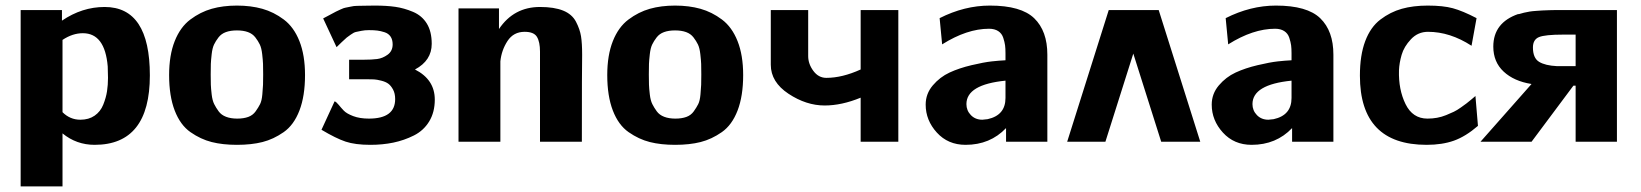

<svg xmlns="http://www.w3.org/2000/svg" viewBox="-20 -508 5881 688"><path d="M54 160V-472H202V-434Q274 -483 355 -483Q517 -483 517 -238Q517 11 319 11Q254 11 204 -30V160ZM204 -365V-308V-106Q231 -79 268 -79Q298 -79 319 -93.5Q340 -108 350 -133Q360 -158 363.5 -181Q367 -204 367 -229Q367 -236 366.5 -249.5Q366 -263 366 -270Q356 -389 277 -389Q240 -389 204 -365Z M586 -239Q586 -310 606 -360.5Q626 -411 662 -438Q698 -465 738.5 -476.5Q779 -488 829 -488Q879 -488 920 -476.5Q961 -465 997 -438Q1033 -411 1053 -360.5Q1073 -310 1073 -239Q1073 -164 1053 -112Q1033 -60 996.5 -34.5Q960 -9 920.5 1Q881 11 829 11Q778 11 738.5 1Q699 -9 662.5 -34.5Q626 -60 606 -112Q586 -164 586 -239ZM735 -241Q735 -218 735.5 -204.5Q736 -191 738.5 -169.5Q741 -148 747.5 -135Q754 -122 763.5 -109Q773 -96 790 -89.5Q807 -83 830 -83Q853 -83 869.5 -89Q886 -95 896 -109Q906 -123 912 -135Q918 -147 920 -169.5Q922 -192 922.5 -204Q923 -216 923 -241Q923 -266 922.5 -279Q922 -292 919.5 -314Q917 -336 911 -348.5Q905 -361 895 -374Q885 -387 868.5 -393Q852 -399 829 -399Q806 -399 789.5 -393Q773 -387 763 -374Q753 -361 747 -348.5Q741 -336 738.5 -314Q736 -292 735.5 -279Q735 -266 735 -241Z M1132 -43 1179 -145Q1185 -143 1193.5 -132.5Q1202 -122 1212 -111.5Q1222 -101 1245.5 -92Q1269 -83 1302 -83Q1396 -83 1396 -153Q1396 -173 1388.5 -187Q1381 -201 1371.5 -208Q1362 -215 1346 -219Q1330 -223 1320 -223.5Q1310 -224 1295 -224H1231V-294H1283Q1312 -294 1331.5 -296.5Q1351 -299 1369 -312Q1387 -325 1387 -349Q1387 -366 1379.5 -377Q1372 -388 1358 -392.5Q1344 -397 1332 -398.5Q1320 -400 1302 -400Q1287 -400 1275 -397.5Q1263 -395 1255.5 -393.5Q1248 -392 1237 -384Q1226 -376 1222.5 -373.5Q1219 -371 1204.5 -357Q1190 -343 1186 -339L1138 -442Q1144 -445 1162.5 -455Q1181 -465 1184 -466.5Q1187 -468 1200 -474Q1213 -480 1218 -480.5Q1223 -481 1235.5 -484Q1248 -487 1259.5 -487Q1271 -487 1286 -487.5Q1301 -488 1323 -488Q1365 -488 1396.5 -483.5Q1428 -479 1460 -465.5Q1492 -452 1509.5 -423.5Q1527 -395 1527 -351Q1527 -291 1467 -259Q1538 -223 1538 -151Q1538 -106 1518 -73Q1498 -40 1463 -22.5Q1428 -5 1389.5 3Q1351 11 1307 11Q1253 11 1218.5 -0.5Q1184 -12 1132 -43Z M1623 0V-478H1768V-404Q1821 -483 1915 -483Q1966 -483 1998 -470Q2030 -457 2044 -430Q2058 -403 2062 -378Q2066 -353 2066 -312V-310Q2065 -274 2065 0H1915V-323Q1915 -358 1904 -376Q1893 -394 1860 -394Q1820 -394 1798.5 -361Q1777 -328 1773 -288V0Z M2156 -239Q2156 -310 2176 -360.5Q2196 -411 2232 -438Q2268 -465 2308.5 -476.5Q2349 -488 2399 -488Q2449 -488 2490 -476.5Q2531 -465 2567 -438Q2603 -411 2623 -360.5Q2643 -310 2643 -239Q2643 -164 2623 -112Q2603 -60 2566.5 -34.5Q2530 -9 2490.5 1Q2451 11 2399 11Q2348 11 2308.5 1Q2269 -9 2232.5 -34.5Q2196 -60 2176 -112Q2156 -164 2156 -239ZM2305 -241Q2305 -218 2305.5 -204.5Q2306 -191 2308.5 -169.5Q2311 -148 2317.5 -135Q2324 -122 2333.5 -109Q2343 -96 2360 -89.5Q2377 -83 2400 -83Q2423 -83 2439.5 -89Q2456 -95 2466 -109Q2476 -123 2482 -135Q2488 -147 2490 -169.5Q2492 -192 2492.5 -204Q2493 -216 2493 -241Q2493 -266 2492.5 -279Q2492 -292 2489.5 -314Q2487 -336 2481 -348.5Q2475 -361 2465 -374Q2455 -387 2438.5 -393Q2422 -399 2399 -399Q2376 -399 2359.5 -393Q2343 -387 2333 -374Q2323 -361 2317 -348.5Q2311 -336 2308.5 -314Q2306 -292 2305.5 -279Q2305 -266 2305 -241Z M2742 -276V-472H2876V-307Q2876 -279 2894.5 -254Q2913 -229 2941 -229Q2998 -229 3064 -259V-472H3199V0H3064V-158Q2996 -130 2935 -130Q2869 -130 2805.5 -172Q2742 -214 2742 -276Z M3297 -133Q3297 -172 3322.5 -202Q3348 -232 3382.5 -248Q3417 -264 3461.5 -274.5Q3506 -285 3533.5 -288Q3561 -291 3583 -292V-317Q3583 -334 3581.5 -345.5Q3580 -357 3575 -372.5Q3570 -388 3557 -396.5Q3544 -405 3524 -405Q3445 -405 3356 -349L3347 -443Q3436 -488 3527 -488Q3639 -488 3686 -442.5Q3733 -397 3733 -312V0H3585V-49Q3528 11 3440 11Q3377 11 3337 -33Q3297 -77 3297 -133ZM3443 -135Q3443 -112 3459 -95.5Q3475 -79 3500 -79Q3505 -79 3519 -81Q3583 -95 3583 -157V-219Q3443 -205 3443 -135Z M4281 0H4141L4041 -316L3941 0H3804L3953 -472H4132Z M4322 -133Q4322 -172 4347.5 -202Q4373 -232 4407.5 -248Q4442 -264 4486.5 -274.5Q4531 -285 4558.5 -288Q4586 -291 4608 -292V-317Q4608 -334 4606.5 -345.5Q4605 -357 4600 -372.5Q4595 -388 4582 -396.5Q4569 -405 4549 -405Q4470 -405 4381 -349L4372 -443Q4461 -488 4552 -488Q4664 -488 4711 -442.5Q4758 -397 4758 -312V0H4610V-49Q4553 11 4465 11Q4402 11 4362 -33Q4322 -77 4322 -133ZM4468 -135Q4468 -112 4484 -95.5Q4500 -79 4525 -79Q4530 -79 4544 -81Q4608 -95 4608 -157V-219Q4468 -205 4468 -135Z M4853 -237Q4853 -310 4872 -360.5Q4891 -411 4926.5 -438Q4962 -465 5003 -476.5Q5044 -488 5096 -488Q5151 -488 5186 -478.5Q5221 -469 5271 -443L5253 -344Q5176 -394 5097 -394Q5061 -394 5036 -367.5Q5011 -341 5002.5 -311.5Q4994 -282 4993 -256Q4991 -187 5016.5 -135Q5042 -83 5095 -83Q5113 -83 5129.5 -86Q5146 -89 5162 -95.5Q5178 -102 5189.5 -107.5Q5201 -113 5215 -123Q5229 -133 5235 -137.5Q5241 -142 5253.5 -152.5Q5266 -163 5267 -164L5276 -57Q5232 -19 5190 -4Q5148 11 5092 11Q4853 11 4853 -237Z M5285 0 5468 -207Q5405 -217 5368 -251.5Q5331 -286 5331 -341Q5331 -427 5421 -458V-457Q5430 -460 5441 -462.5Q5452 -465 5461 -466.5Q5470 -468 5484.5 -469Q5499 -470 5506.5 -470.5Q5514 -471 5532 -471.5Q5550 -472 5556.5 -472Q5563 -472 5584.5 -472Q5606 -472 5612 -472H5774V0H5626V-201H5618L5468 0ZM5473 -338Q5473 -300 5495 -286.5Q5517 -273 5559 -271H5626V-384H5582Q5516 -384 5494.5 -375Q5473 -366 5473 -338Z"/></svg>

Font: Coval
Style: Black
Weight: 1000
Foundry: Context Ltd
Version: Version 001.000